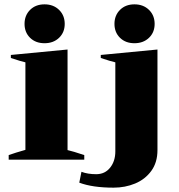

<svg xmlns="http://www.w3.org/2000/svg" viewBox="-20 -735 825 884"><path d="M93 -625Q93 -664 118.5 -689.5Q144 -715 185 -715Q226 -715 252 -689.5Q278 -664 278 -625Q278 -586 252 -561Q226 -536 185 -536Q144 -536 118.5 -561Q93 -586 93 -625ZM507 -625Q507 -664 532.5 -689.5Q558 -715 599 -715Q640 -715 666 -689.5Q692 -664 692 -625Q692 -586 666 -561Q640 -536 599 -536Q558 -536 532.5 -561Q507 -586 507 -625ZM20 -21Q51 -32 97 -45V-448Q78 -452 30 -468V-482L291 -507V-44Q314 -39 368 -21V0H20ZM345 106 355 56Q384 67 423 67Q463 67 487 37Q511 7 511 -38V-448Q492 -452 444 -468V-482L705 -507V-44Q705 13 676.5 52Q648 91 602 110Q556 129 503 129Q406 129 345 106Z"/></svg>

Font: Trirong Black
Style: Regular
Weight: 900
Designer: Katatrad Team
Foundry: CadsonDemak
Version: Version 1.001